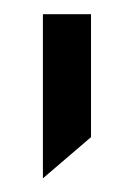

<svg xmlns="http://www.w3.org/2000/svg" viewBox="-20 -113 189 273"><path d="M41 -92.8H109.4V82L41 140.6Z"/></svg>

Font: Altinn-DIN Condensed
Style: Regular
Weight: 400
Width: 3
Designer: Charles Nix
Foundry: Altinn
Version: Version 2.00